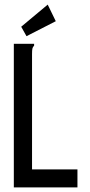

<svg xmlns="http://www.w3.org/2000/svg" viewBox="-20 -813 390 833"><path d="M40 -623H128V-615Q122 -609 120.5 -602Q119 -595 119 -578V-78H316V0H40ZM95 -656 72 -697 187 -793 222 -721Z"/></svg>

Font: Inconsolata ExtraCondensed SemiBold
Style: Regular
Weight: 600
Width: 2
Monospace: yes
Designer: Raph Levien, Cyreal, Brenton Simpson
Foundry: Raph Levien, Cyreal, Google
Version: Version 3.001; ttfautohint (v1.8.2.53-6de2)